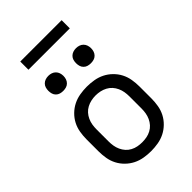

<svg xmlns="http://www.w3.org/2000/svg" viewBox="-265 -1015 1129 1129"><g transform="rotate(-45 300.0 -450.5)"><path d="M300 8Q271 8 241.5 3Q212 -2 186 -15Q160 -28 138.5 -49Q117 -70 103.5 -96Q90 -122 85 -151.5Q80 -181 80 -210V-310Q80 -339 85 -368.5Q90 -398 103.5 -424Q117 -450 138.5 -471Q160 -492 186 -505Q212 -518 241.5 -523Q271 -528 300 -528Q329 -528 358.5 -523Q388 -518 414 -505Q440 -492 461.5 -471Q483 -450 496.5 -424Q510 -398 515 -368.5Q520 -339 520 -310V-210Q520 -181 515 -151.5Q510 -122 496.5 -96Q483 -70 461.5 -49Q440 -28 414 -15Q388 -2 358.5 3Q329 8 300 8ZM300 -66Q319 -66 337.5 -69.5Q356 -73 373 -82Q390 -91 402.5 -105Q415 -119 423 -136.5Q431 -154 434 -172.5Q437 -191 437 -210V-310Q437 -329 434 -347.5Q431 -366 423 -383.5Q415 -401 402.5 -415Q390 -429 373 -438Q356 -447 337.5 -451Q319 -455 300 -455Q281 -455 262.5 -451Q244 -447 227 -438Q210 -429 197.5 -415Q185 -401 177 -383.5Q169 -366 166 -347.5Q163 -329 163 -310V-210Q163 -191 166 -172.5Q169 -154 177 -136.5Q185 -119 197.5 -105Q210 -91 227 -82Q244 -73 262.5 -69.5Q281 -66 300 -66ZM415 -608Q402 -608 390 -611.5Q378 -615 369 -624Q360 -633 356.5 -645Q353 -657 353 -670Q353 -683 356.5 -695Q360 -707 369 -716Q378 -725 390 -729Q402 -733 415 -733Q428 -733 440 -729Q452 -725 461 -716Q470 -707 474 -695Q478 -683 478 -670Q478 -657 474 -645Q470 -633 461 -624Q452 -615 440 -611.5Q428 -608 415 -608ZM185 -608Q172 -608 160 -611.5Q148 -615 139 -624Q130 -633 126.5 -645Q123 -657 123 -670Q123 -683 126.5 -695Q130 -707 139 -716Q148 -725 160 -729Q172 -733 185 -733Q198 -733 210 -729Q222 -725 231 -716Q240 -707 244 -695Q248 -683 248 -670Q248 -657 244 -645Q240 -633 231 -624Q222 -615 210 -611.5Q198 -608 185 -608ZM472 -841H128V-909H472Z"/></g></svg>

Font: Iosevka Fixed Extended
Style: Regular
Weight: 400
Width: 7
Monospace: yes
Designer: Belleve Invis
Foundry: Belleve Invis
Version: Version 24.1.1; ttfautohint (v1.8.4)